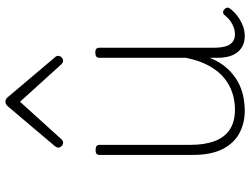

<svg xmlns="http://www.w3.org/2000/svg" viewBox="-124 -752 895 686"><g transform="rotate(-90 323.0 -408.5)"><path d="M270 19Q227 19 191 0Q155 -19 134 -60Q113 -101 113 -166V-499Q113 -507 117 -510.5Q121 -514 130 -514Q140 -514 144.5 -510.5Q149 -507 149 -499V-174Q149 -125 162 -89.5Q175 -54 203 -35Q231 -16 275 -16Q305 -16 333.5 -25Q362 -34 387 -54Q412 -74 431 -108Q450 -142 460 -191V-500Q460 -508 464.5 -511.5Q469 -515 479 -515Q488 -515 492 -511.5Q496 -508 496 -500V-91Q496 -68 500.5 -51Q505 -34 516 -25Q527 -16 544 -16Q555 -16 566 -19.5Q577 -23 588.5 -30.5Q600 -38 611 -51Q616 -58 621.5 -58.5Q627 -59 633 -54Q638 -50 639 -44.5Q640 -39 636 -34Q625 -19 609 -7Q593 5 575 12Q557 19 538 19Q520 19 506 13Q492 7 481.5 -5Q471 -17 465.5 -35.5Q460 -54 460 -79V-106Q444 -67 421 -42.5Q398 -18 372.5 -4.5Q347 9 320.5 14Q294 19 270 19ZM157 -630Q150 -630 144.5 -635.5Q139 -641 139 -648Q139 -650 140.5 -653Q142 -656 144 -659L287 -828Q292 -833 295.5 -834.5Q299 -836 303 -836Q307 -836 311 -834.5Q315 -833 319 -828L462 -659Q465 -656 466 -653Q467 -650 467 -648Q467 -641 461.5 -635.5Q456 -630 449 -630Q445 -630 442.5 -632Q440 -634 437 -636L303 -784L169 -636Q167 -634 164 -632Q161 -630 157 -630Z"/></g></svg>

Font: Playwrite CL Thin
Style: Regular
Weight: 100
Designer: Veronika Burian, José Scaglione
Foundry: TypeTogether
Version: Version 1.002